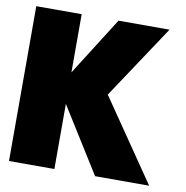

<svg xmlns="http://www.w3.org/2000/svg" viewBox="-76 -733 780 806"><g transform="rotate(10 314.5 -330.0)"><path d="M374.5 -346.5 612 0H381.5L208 -277.5V0H14.5V-660H208V-412L365 -660H582.5Z"/></g></svg>

Font: League Spartan Thin Black
Style: Regular
Weight: 900
Version: Version 2.002